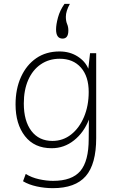

<svg xmlns="http://www.w3.org/2000/svg" viewBox="-20 -770 603 1000"><path d="M255 210Q213 210 171.5 201Q130 192 100 174L114 136Q145 155 183.5 163.5Q222 172 256 172Q355 172 398.5 120.5Q442 69 442 -46L443 -147Q417 -80 365.5 -39Q314 2 249 2Q159 2 110 -61Q61 -124 61 -226Q61 -307 89.5 -369.5Q118 -432 169 -467Q220 -502 290 -502Q343 -502 383.5 -476.5Q424 -451 440 -412L449 -493H481V-51Q481 85 426.5 147.5Q372 210 255 210ZM291 -464Q235 -464 192.5 -435Q150 -406 127 -353.5Q104 -301 104 -231Q104 -140 143.5 -88Q183 -36 253 -36Q308 -36 350.5 -69.5Q393 -103 417.5 -161Q442 -219 442 -291Q442 -372 401.5 -418Q361 -464 291 -464ZM344 -750Q323 -712 323 -683Q323 -660 329.5 -645Q336 -630 336 -611Q336 -569 306 -569Q272 -569 272 -617Q272 -642 282 -679Q292 -716 316 -750Z"/></svg>

Font: Livvic ExtraLight
Style: Regular
Weight: 275
Designer: Jacques Le Bailly, Baron von Fonthausen
Version: Version 1.001; ttfautohint (v1.8.2)